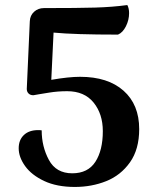

<svg xmlns="http://www.w3.org/2000/svg" viewBox="-20 -728 610 760"><path d="M54 -141Q54 -174 74.5 -193.5Q95 -213 131 -213Q140 -213 145 -212Q145 -148 173.5 -95Q202 -42 266 -42Q328 -42 357.5 -87.5Q387 -133 387 -209Q387 -277 350.5 -322Q314 -367 246 -367Q209 -367 175 -361.5Q141 -356 135 -355Q115 -351 112 -351Q100 -351 93 -358Q86 -365 86 -376L98 -644Q99 -667 115 -681.5Q131 -696 154 -696Q288 -696 356.5 -698Q425 -700 484 -708Q491 -695 491 -676Q491 -649 478.5 -624Q466 -599 447 -591Q274 -591 192 -599L183 -412Q252 -424 297 -424Q407 -424 469 -369Q531 -314 531 -217Q531 -137 494.5 -85.5Q458 -34 400.5 -11Q343 12 276 12Q205 12 155 -11.5Q105 -35 79.5 -70.5Q54 -106 54 -141Z"/></svg>

Font: Arima Madurai Black
Style: Regular
Weight: 900
Designer: Joana Correia and Natanael Gama
Foundry: NDISCOVER
Version: Version 1.020